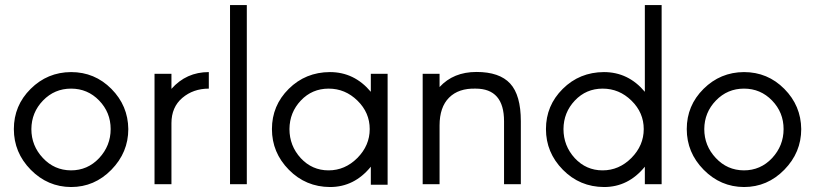

<svg xmlns="http://www.w3.org/2000/svg" viewBox="-20 -734 3247 765"><path d="M105 -219.7Q105 -153.3 150.9 -104.5Q196.3 -55.7 262.7 -55.2Q329.1 -55.2 375 -104Q420.9 -153.3 420.9 -219.7Q420.9 -286.1 375 -333.5Q329.1 -380.9 263.2 -380.9Q197.3 -380.9 151.4 -333.5Q105.5 -286.1 105 -219.7ZM263.2 11.2Q169.9 10.7 102.5 -57.6Q35.2 -126 35.2 -219.7Q35.2 -313.5 102.1 -379.9Q168.9 -446.3 263.2 -446.8Q357.4 -446.8 423.8 -379.9Q490.2 -313 491.2 -219.7Q491.2 -126.5 423.8 -57.6Q356.4 11.2 263.2 11.2Z M663.1 -439.9V-379.9Q722.2 -446.8 812 -446.8V-380.9Q750 -380.9 706.5 -344Q663.1 -307.1 663.1 -243.2V0H595.7V-439.9Z M896.5 0V-713.9H963.4V0Z M1403.8 -104.5Q1453.1 -154.3 1453.1 -219.7Q1453.1 -285.2 1404.3 -333Q1355.5 -380.9 1289.6 -380.9Q1223.6 -380.9 1178.7 -333.5Q1133.8 -286.1 1133.3 -219.7Q1133.3 -153.3 1178.2 -104Q1223.6 -55.2 1289.1 -55.2Q1354.5 -55.2 1403.8 -104.5ZM1294.9 11.2Q1198.2 10.7 1130.9 -57.6Q1063.5 -126 1063.5 -219.7Q1063.5 -313.5 1130.4 -379.9Q1197.3 -446.3 1294.4 -446.8Q1391.6 -446.8 1457.5 -368.2V-439.9H1524.4V2H1457.5V-69.8Q1391.6 11.2 1294.9 11.2Z M1664.1 0V-439.9H1731.4V-387.2Q1786.6 -447.3 1878.4 -447.3Q1970.2 -447.3 2012.7 -401.1Q2055.2 -355 2055.2 -251V0H1988.3V-251Q1988.3 -380.9 1875 -380.9Q1807.1 -382.8 1769.3 -345Q1731.4 -307.1 1731.4 -233.9V0Z M2495.6 -104.5Q2544.9 -154.3 2544.9 -219.7Q2544.9 -285.2 2496.1 -333Q2447.3 -380.9 2381.3 -380.9Q2315.4 -380.9 2270.5 -333.5Q2225.6 -286.1 2225.1 -219.7Q2225.1 -153.3 2270 -104Q2315.4 -55.2 2380.9 -55.2Q2446.3 -55.2 2495.6 -104.5ZM2549.3 0V-69.8Q2483.4 11.2 2386.7 11.2Q2290 10.7 2222.7 -57.6Q2155.3 -126 2155.3 -219.7Q2155.3 -313.5 2222.2 -379.9Q2289.1 -446.3 2386.2 -446.8Q2483.4 -446.8 2549.3 -368.2V-713.9H2616.2V0Z M2786.1 -219.7Q2786.1 -153.3 2832 -104.5Q2877.4 -55.7 2943.8 -55.2Q3010.3 -55.2 3056.2 -104Q3102.1 -153.3 3102.1 -219.7Q3102.1 -286.1 3056.2 -333.5Q3010.3 -380.9 2944.3 -380.9Q2878.4 -380.9 2832.5 -333.5Q2786.6 -286.1 2786.1 -219.7ZM2944.3 11.2Q2851.1 10.7 2783.7 -57.6Q2716.3 -126 2716.3 -219.7Q2716.3 -313.5 2783.2 -379.9Q2850.1 -446.3 2944.3 -446.8Q3038.6 -446.8 3105 -379.9Q3171.4 -313 3172.4 -219.7Q3172.4 -126.5 3105 -57.6Q3037.6 11.2 2944.3 11.2Z"/></svg>

Font: Arcon-Regular
Style: Regular
Weight: 400
Designer: M. Zarth
Foundry: martin zarth - visuelle & digitale kommunikation
Version: Version 1.131;PS 001.131;hotconv 1.0.70;makeotf.lib2.5.58329